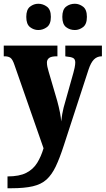

<svg xmlns="http://www.w3.org/2000/svg" viewBox="-23 -779 563 1023"><path d="M17 161Q80 161 117 142Q154 123 175 89Q196 55 209 11L54 -433Q44 -463 32.5 -471Q21 -479 2 -479H-3V-536H283V-479H279Q250 -479 238.5 -470Q227 -461 227 -446Q227 -435 229.5 -423Q232 -411 236 -398L282 -241Q291 -208 296.5 -179.5Q302 -151 303 -132Q308 -175 316 -206L368 -391Q371 -400 374.5 -417.5Q378 -435 378 -446Q378 -464 366.5 -470Q355 -476 330 -478L325 -479V-536H520V-479H517Q493 -478 477 -461.5Q461 -445 449 -409L317 -4Q295 64 274 108Q253 152 225 177.5Q197 203 152 213.5Q107 224 37 224H17ZM376 -619Q349 -619 329 -634.5Q309 -650 309 -689Q309 -728 329 -743.5Q349 -759 376 -759Q399 -759 419.5 -743.5Q440 -728 440 -689Q440 -650 419.5 -634.5Q399 -619 376 -619ZM181 -619Q157 -619 137 -634.5Q117 -650 117 -689Q117 -728 137 -743.5Q157 -759 181 -759Q206 -759 227 -743.5Q248 -728 248 -689Q248 -650 227 -634.5Q206 -619 181 -619Z"/></svg>

Font: Noto Serif Tamil Condensed Black
Style: Italic
Weight: 900
Width: 3
Italic angle: -12°
Designer: Indian Type Foundry, Tom Grace, and the Monotype Design Team
Foundry: Monotype Imaging Inc.
Version: Version 2.003; ttfautohint (v1.8.4.7-5d5b)